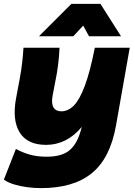

<svg xmlns="http://www.w3.org/2000/svg" viewBox="-41 -760 695 990"><path d="M170 210Q138 210 101.5 205.5Q65 201 32 191Q-1 181 -21 166L41 8Q76 27 113.5 37.5Q151 48 200 48Q279 48 318.5 14Q358 -20 377 -92L381 -106Q342 -59 295.5 -36Q249 -13 197 -13Q100 -13 60.5 -77Q21 -141 42 -254L60 -350Q69 -398 73.5 -438.5Q78 -479 80 -514H266Q264 -469 258.5 -425.5Q253 -382 245 -344L230 -266Q223 -226 235 -206Q247 -186 275 -186Q310 -186 339.5 -215.5Q369 -245 396 -316.5Q423 -388 448 -514H628L557 -112Q527 56 432.5 133Q338 210 170 210ZM583 -573H418L388 -628L337 -573H160L327 -740H477Z"/></svg>

Font: Livvic Black
Style: Italic
Weight: 900
Italic angle: -10°
Designer: Jacques Le Bailly, Baron von Fonthausen
Version: Version 1.001; ttfautohint (v1.8.2)